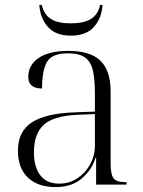

<svg xmlns="http://www.w3.org/2000/svg" viewBox="-20 -751 582 781"><path d="M207 10Q134 10 93.5 -28.5Q53 -67 53 -138Q53 -217 110 -253.5Q167 -290 283 -294L366 -297V-372Q366 -425 358.5 -461.5Q351 -498 327.5 -516Q304 -534 256 -534Q191 -534 171 -499Q151 -464 151 -391Q95 -391 95 -438Q95 -486 137 -515Q179 -544 258 -544Q348 -544 389 -503.5Q430 -463 430 -379V-86Q430 -41 442 -25.5Q454 -10 491 -10H495V0H371V-110H369Q353 -59 312 -24.5Q271 10 207 10ZM221 -4Q262 -4 295 -26Q328 -48 347 -83Q366 -118 366 -155V-287L293 -284Q195 -279 156.5 -242Q118 -205 118 -131Q118 -73 143.5 -38.5Q169 -4 221 -4ZM268 -606Q206 -606 174.5 -642Q143 -678 140 -731H150Q159 -692 187 -674Q215 -656 268 -656Q321 -656 350 -674Q379 -692 387 -731H397Q394 -678 362.5 -642Q331 -606 268 -606Z"/></svg>

Font: Noto Serif Display Light
Style: Regular
Weight: 300
Designer: Monotype Design Team
Foundry: Monotype Imaging Inc.
Version: Version 2.009